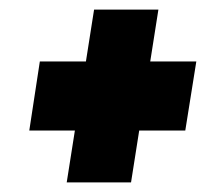

<svg xmlns="http://www.w3.org/2000/svg" viewBox="-20 -524 453 400"><path d="M119 -144 136 -252H41L63 -396H159L176 -504H310L293 -396H389L366 -252H270L253 -144Z"/></svg>

Font: Georama Condensed ExtraBold
Style: Italic
Weight: 800
Width: 3
Italic angle: -9°
Designer: Jean-Baptiste Levee
Foundry: Production Type
Version: Version 1.000